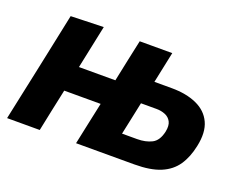

<svg xmlns="http://www.w3.org/2000/svg" viewBox="-86 -660 1021 815"><g transform="rotate(20 424.5 -252.0)"><path d="M5 0Q16.5 -53.5 27 -103.5Q37.5 -153.5 51 -216L61.5 -265.5Q77 -340 88.2 -392.5Q99.5 -445 110.5 -499L258.5 -503.5Q249 -457 239.2 -411.5Q229.5 -366 217.5 -308H382Q394 -365.5 403.2 -409.2Q412.5 -453 422.5 -499H569.5Q562 -463 554.8 -429Q547.5 -395 540 -358.5H618Q684.5 -358.5 731.5 -337.2Q778.5 -316 798.2 -273.2Q818 -230.5 804 -165Q793 -111.5 768 -74.8Q743 -38 697.8 -19Q652.5 0 579.5 0H316.5Q326.5 -47.5 336.2 -93Q346 -138.5 357.5 -192.5H193Q181.5 -139 172 -94Q162.5 -49 152.5 0ZM486 -105H553.5Q592.5 -105 620 -119Q647.5 -133 657 -176Q663 -205 654 -222Q645 -239 627 -246.2Q609 -253.5 588.5 -253.5H517.5Q509.5 -215.5 502 -180.2Q494.5 -145 486 -105Z"/></g></svg>

Font: Commissioner
Style: Bold Italic
Weight: 700
Italic angle: -12°
Designer: Kostas Bartsokas
Foundry: Kostas Bartsokas
Version: Version 1.000; ttfautohint (v1.8.3)